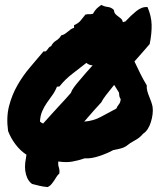

<svg xmlns="http://www.w3.org/2000/svg" viewBox="-20 -637 673 776"><path d="M12.7 -107.4Q4.9 -163.1 16.6 -208.5Q28.3 -253.9 50.8 -293Q73.2 -332 101.6 -365.2Q129.9 -398.4 156.2 -429.7Q162.1 -427.7 165.5 -430.2Q168.9 -432.6 171.9 -437Q174.8 -441.4 178.2 -445.3Q181.6 -449.2 186.5 -450.2Q193.4 -464.8 206.5 -472.7Q219.7 -480.5 227.5 -494.1Q236.3 -496.1 242.2 -500Q248 -503.9 253.9 -508.8Q259.8 -513.7 265.6 -518.1Q271.5 -522.5 279.3 -524.4V-535.2Q296.9 -543 305.2 -553.2Q313.5 -563.5 325.2 -578.1Q334 -580.1 339.4 -579.6Q344.7 -579.1 355.5 -581.1Q363.3 -594.7 370.1 -601.6Q377 -608.4 389.6 -617.2Q401.4 -610.4 415.5 -608.9Q429.7 -607.4 440.4 -596.7Q441.4 -585.9 446.3 -580.6Q451.2 -575.2 457.5 -570.8Q463.9 -566.4 469.2 -561.5Q474.6 -556.6 476.6 -547.9Q480.5 -546.9 481.9 -548.8Q483.4 -550.8 486.3 -549.8Q508.8 -574.2 531.2 -592.3Q553.7 -610.4 576.2 -608.4Q591.8 -572.3 592.8 -537.6Q593.8 -502.9 585 -459Q576.2 -448.2 559.6 -429.7Q543 -411.1 523.4 -388.7Q535.2 -363.3 547.4 -338.9Q559.6 -314.5 573.2 -292Q572.3 -280.3 575.2 -269.5Q578.1 -258.8 582.5 -248Q586.9 -237.3 590.8 -226.6Q594.7 -215.8 596.7 -205.1Q598.6 -191.4 596.7 -175.3Q594.7 -159.2 589.8 -143.6Q585 -127.9 577.1 -115.7Q569.3 -103.5 558.6 -96.7Q544.9 -80.1 525.4 -69.8Q505.9 -59.6 489.3 -45.9Q478.5 -39.1 464.8 -36.1Q451.2 -33.2 437.5 -30.3Q415 -17.6 381.3 -6.3Q347.7 4.9 322.3 2.9Q296.9 11.7 272 16.1Q247.1 20.5 215.8 15.6Q213.9 28.3 217.8 39.6Q221.7 50.8 219.7 64.5Q212.9 70.3 208.5 77.6Q204.1 85 199.2 92.3Q194.3 99.6 188.5 106.9Q182.6 114.3 172.9 119.1Q152.3 117.2 139.2 113.8Q126 110.4 109.4 106.4Q96.7 96.7 90.3 82.5Q84 68.4 82 52.7Q80.1 37.1 82 20.5Q84 3.9 86.9 -11.7Q61.5 -28.3 42.5 -53.7Q23.4 -79.1 12.7 -107.4ZM460.9 -262.7Q456.1 -270.5 451.2 -278.3Q446.3 -286.1 441.4 -293.9Q422.9 -271.5 408.7 -252.9Q394.5 -234.4 389.6 -223.6Q377.9 -210.9 359.4 -190.4Q340.8 -169.9 320.3 -145.5Q358.4 -148.4 388.2 -165Q418 -181.6 450.2 -198.2Q454.1 -208 460.4 -215.3Q466.8 -222.7 467.8 -236.3Q462.9 -244.1 462.4 -248.5Q461.9 -252.9 460.9 -262.7ZM210 -286.1Q202.1 -266.6 190.9 -251.5Q179.7 -236.3 168.9 -220.7Q158.2 -205.1 150.4 -187Q142.6 -168.9 141.6 -145.5Q147.5 -140.6 154.3 -137.7Q168 -153.3 184.6 -171.4Q201.2 -189.5 216.3 -206.1Q231.4 -222.7 245.1 -237.3Q258.8 -252 266.6 -261.7Q269.5 -271.5 278.8 -284.2Q288.1 -296.9 300.8 -311.5Q313.5 -326.2 327.1 -342.3Q340.8 -358.4 354.5 -373Q340.8 -373 329.1 -382.8Q300.8 -360.4 272 -338.4Q243.2 -316.4 220.7 -288.1Q216.8 -286.1 215.8 -287.1Q214.8 -288.1 210 -286.1Z"/></svg>

Font: Permanent Marker
Style: Regular
Weight: 400
Designer: Font Diner, Inc
Foundry: Font Diner, Inc
Version: Version 1.000